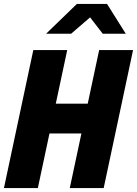

<svg xmlns="http://www.w3.org/2000/svg" viewBox="-28 -954 695 974"><path d="M-8 0 141 -700H313L255 -428H417L475 -700H647L498 0H326L385 -277H223L164 0ZM206 -783 362 -934H515L610 -783H493L429 -866L333 -783Z"/></svg>

Font: Red Hat Mono
Style: Italic
Weight: 300
Italic angle: -12°
Monospace: yes
Designer: Pentagram, MCKL
Foundry: Pentagram, MCKL
Version: Version 1.023